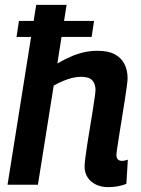

<svg xmlns="http://www.w3.org/2000/svg" viewBox="-20 -760 579 790"><path d="M48 -608 58 -674H367L357 -608ZM459 -123Q459 -110 465 -104Q471 -98 483 -98Q488 -98 494 -99.5Q500 -101 506 -103L500 -4Q485 3 464.5 6.5Q444 10 425 10Q397 10 375 -0.5Q353 -11 340.5 -30Q328 -49 328 -75Q328 -85 331 -109Q334 -133 339 -166Q344 -199 350 -234Q356 -269 361 -301.5Q366 -334 369.5 -358Q373 -382 373 -390Q373 -414 360 -429Q347 -444 314 -444Q296 -444 277.5 -439.5Q259 -435 240 -427Q221 -419 201 -408L136 0H11L129 -740H254L216 -499Q246 -516 272.5 -527.5Q299 -539 325.5 -545Q352 -551 381 -551Q425 -551 451.5 -537Q478 -523 491.5 -497.5Q505 -472 505 -438Q505 -428 501.5 -403Q498 -378 493 -345Q488 -312 482 -276Q476 -240 471 -207.5Q466 -175 462.5 -152.5Q459 -130 459 -123Z"/></svg>

Font: Georama ExtraCondensed Thin SemiBold
Style: Italic
Weight: 600
Italic angle: -9°
Version: Version 1.001